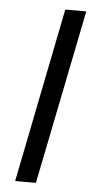

<svg xmlns="http://www.w3.org/2000/svg" viewBox="-50 -687 349 719"><g transform="rotate(5 124.5 -328.0)"><path d="M35 0H113L245 -656H166Z"/></g></svg>

Font: Source Sans Pro
Style: Italic
Weight: 400
Italic angle: -11°
Designer: Paul D. Hunt
Foundry: Adobe Systems Incorporated
Version: Version 3.006;hotconv 1.0.111;makeotfexe 2.5.65597